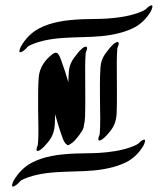

<svg xmlns="http://www.w3.org/2000/svg" viewBox="-20 -708 608 710"><path d="M348.3 -209.9C344.9 -202.5 341.4 -192.1 345.1 -189.2C349.4 -185.8 358 -192.7 360.7 -194.8C369.8 -201.7 377.3 -210.4 384.6 -219.2C402.1 -240.4 410.5 -259.1 411.6 -294.7C413 -338.5 412.1 -382.4 412.1 -426.2C412.1 -460.5 411 -496.1 413.9 -529.1C414.5 -534 422.9 -546.8 417.3 -551.3C409 -557.9 390 -535.2 385.7 -530.3C369.1 -508.9 354 -493.4 351.6 -459C348.7 -418.9 349.7 -378.3 349.7 -338.1C349.7 -295.5 352.6 -250.5 348.3 -209.9ZM300.3 -534.3C292 -540.9 273 -518.2 268.7 -513.3C252.1 -491.9 237 -476.4 234.6 -442C233.6 -429.4 233.1 -416.7 232.8 -404C224.9 -431 216.5 -457.8 206.6 -484.2C203.6 -492.2 200.6 -501 195.4 -507.9C188.5 -517 179.7 -512.2 173.1 -507C148.6 -488 125.8 -460.2 123 -420.3C120.1 -380.2 121.1 -339.6 121.1 -299.4C121.1 -256.8 124 -211.8 119.7 -171.2C116.3 -163.8 112.8 -153.4 116.5 -150.5C120.8 -147.1 129.4 -154 132.1 -156.1C141.2 -163 148.7 -171.7 156 -180.5C173.5 -201.7 181.9 -220.4 183 -256C183.3 -265.9 183.5 -275.8 183.6 -285.8C191.8 -257 200.3 -228.4 210.6 -200.4C213.9 -191.4 218.5 -178 226.9 -174C228.7 -168.5 236.2 -172.5 240.2 -175.3C251.3 -181.5 260.3 -192.5 268 -202.2C274.6 -210.7 291 -231.7 290.2 -244C292.7 -253.6 294.2 -264.5 294.6 -277.7C296 -321.5 295.1 -365.4 295.1 -409.2C295.1 -443.5 294 -479.1 296.9 -512.1C297.5 -517.1 305.9 -529.8 300.3 -534.3ZM56 -39.4C64.2 -44.7 74.1 -48.7 83.6 -52.2C173.1 -83.1 269.7 -66.5 361.8 -82.2C390.5 -87.1 419.5 -94.8 445.8 -107.7C473 -121.2 494.8 -142.9 510.2 -169C513.3 -174.3 523.8 -198.4 507.8 -190.1C501.6 -186.9 496.3 -182 491.5 -176.9C482.8 -170.9 471.7 -166.8 461.7 -163.1C424.6 -150.3 385.1 -145.1 346.2 -142.6C316.1 -140.7 286 -141.6 256 -140.2C195.4 -137.5 141.8 -129.7 97.1 -106.2C69.3 -91.5 46.6 -67.9 30.9 -40.8C27.7 -35.5 17.2 -11.4 33.3 -19.7C41.9 -24.2 49.4 -31.5 56 -39.4ZM83.2 -536C91.4 -541.3 101.3 -545.3 110.8 -548.8C200.3 -579.7 296.9 -563.1 389 -578.8C417.7 -583.7 446.7 -591.4 473 -604.3C500.2 -617.8 522 -639.5 537.4 -665.6C540.5 -670.9 551 -695 535 -686.7C528.8 -683.5 523.5 -678.6 518.7 -673.5C509.9 -667.5 498.9 -663.4 488.9 -659.7C451.8 -646.9 412.3 -641.7 373.4 -639.2C343.3 -637.3 313.2 -638.2 283.2 -636.8C222.6 -634.1 169 -626.3 124.3 -602.8C96.5 -588.1 73.8 -564.5 58.1 -537.4C54.9 -532.1 44.4 -508 60.5 -516.3C69.1 -520.8 76.6 -528.1 83.2 -536Z"/></svg>

Font: Quiapo Free
Style: Regular
Weight: 400
Designer: Aaron Amar
Version: Version 001.002